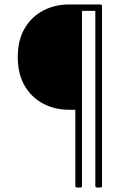

<svg xmlns="http://www.w3.org/2000/svg" viewBox="-20 -754 589 864"><path d="M327 90Q319 90 319 82V-260H291Q227 -260 174.5 -287.5Q122 -315 91 -368Q60 -421 60 -497Q60 -574 91 -626.5Q122 -679 174.5 -706.5Q227 -734 291 -734H431Q439 -734 439 -726V82Q439 90 431 90H417Q409 90 409 82V-705H349V82Q349 90 341 90Z"/></svg>

Font: LINE Seed Sans App Thin
Style: Regular
Weight: 250
Designer: LINE VX Design & Dalton Maag Ltd & Sandoll Inc
Foundry: Dalton Maag Ltd
Version: Version 1.003